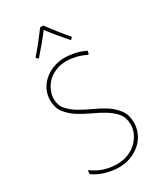

<svg xmlns="http://www.w3.org/2000/svg" viewBox="-209 -925 864 1011"><g transform="rotate(-30 222.5 -419.5)"><path d="M246.1 -640.1Q265.6 -640.1 300.8 -633.8Q332 -627.9 368.2 -610.8L363.8 -592.8L356.9 -591.8Q326.2 -606.9 297.4 -613.3Q265.6 -620.1 244.1 -620.1Q206.1 -620.1 176.3 -607.4Q146 -594.7 127 -574.7Q106.9 -554.2 96.7 -528.8Q85.9 -502.9 85.9 -480Q85.9 -440.4 108.4 -415Q131.8 -388.7 165 -369.1Q199.7 -348.6 237.8 -331.5Q278.8 -313 311 -292Q344.7 -270 367.7 -238.8Q390.1 -208.5 390.1 -162.1Q390.1 -130.4 376.5 -98.6Q363.8 -68.8 337.9 -45.4Q313 -22.5 278.8 -9.3Q245.1 3.9 204.1 3.9Q166 3.9 125 -7.8Q85.9 -19 51.8 -43L53.2 -62L58.1 -64Q90.3 -39.1 128.9 -27.3Q166 -16.1 203.1 -16.1Q242.2 -16.1 272.5 -28.3Q303.2 -41 325.2 -62Q346.2 -82.5 358.4 -108.9Q370.1 -134.8 370.1 -162.1Q370.1 -203.1 347.7 -230.5Q326.2 -256.8 291 -278.3Q259.3 -297.4 217.8 -316.4Q178.2 -334.5 145 -356Q111.3 -377.9 88.4 -408.2Q65.9 -438 65.9 -482.9Q65.9 -514.6 79.1 -543.5Q92.3 -572.3 116.2 -593.3Q141.6 -615.7 172.9 -627.4Q206.5 -640.1 246.1 -640.1ZM111.8 -716.8Q138.7 -747.1 161.1 -775.4Q190.9 -813.5 212.9 -842.8H231Q243.7 -825.7 283.2 -775.4Q309.1 -742.2 332 -716.8L323.2 -705.1H317.9Q285.2 -742.7 268.6 -762.7Q240.7 -796.4 222.2 -821.8Q208 -802.2 175.3 -762.7Q158.7 -742.7 126 -705.1H121.1Z"/></g></svg>

Font: Datalegreya
Style: Thin
Weight: 250
Designer: Figs Lab
Foundry: Figs Lab
Version: Version 1.002;PS 001.002;hotconv 1.0.70;makeotf.lib2.5.58329